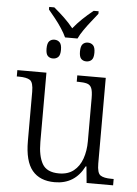

<svg xmlns="http://www.w3.org/2000/svg" viewBox="-59 -912 688 967"><g transform="rotate(5 285.0 -428.5)"><path d="M243 -721Q234 -741 218 -765.5Q202 -790 183.5 -813Q165 -836 150 -854V-867H176Q205 -843 229.5 -819.5Q254 -796 275 -770Q296 -796 320.5 -819.5Q345 -843 375 -867H400V-854Q386 -836 367.5 -813Q349 -790 332 -765.5Q315 -741 306 -721ZM191 -610Q175 -610 165 -620Q155 -630 155 -657Q155 -684 165 -694.5Q175 -705 191 -705Q207 -705 217.5 -694.5Q228 -684 228 -657Q228 -630 217.5 -620Q207 -610 191 -610ZM360 -610Q344 -610 334 -620Q324 -630 324 -657Q324 -684 334 -694.5Q344 -705 360 -705Q376 -705 386.5 -694.5Q397 -684 397 -657Q397 -630 386.5 -620Q376 -610 360 -610ZM254 10Q179 10 140.5 -36.5Q102 -83 102 -185V-434Q102 -481 85 -492.5Q68 -504 28 -504H18V-536H165V-186Q165 -115 187.5 -75.5Q210 -36 272 -36Q317 -36 346 -59Q375 -82 389 -121.5Q403 -161 403 -210V-428Q403 -463 396 -479Q389 -495 372.5 -499.5Q356 -504 329 -504H321V-536H465V-103Q465 -55 482 -43.5Q499 -32 537 -32H549V0H415L407 -83H403Q356 10 254 10Z"/></g></svg>

Font: Noto Serif SemiCondensed Light
Style: Regular
Weight: 300
Width: 4
Designer: Monotype Design Team
Foundry: Monotype Imaging Inc.
Version: Version 2.013